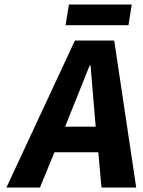

<svg xmlns="http://www.w3.org/2000/svg" viewBox="-20 -841 640 861"><path d="M273.9 -728 289.1 -820.8H570.8L556.2 -728ZM8.8 0 315.9 -659.2H492.2L590.8 0H435.1L420.9 -158.2H224.1L159.2 0ZM272 -272.9H409.2L403.8 -335Q400.9 -376.5 386.2 -546.9H381.8Q358.4 -486.8 296.9 -335Z"/></svg>

Font: Office Code Pro Bold Italic
Style: Regular
Weight: 700
Italic angle: -9°
Designer: Nathan Rutzky & Paul D. Hunt
Foundry: Adobe Systems Incorporated
Version: Version 1.004;PS 001.004;hotconv 1.0.70;makeotf.lib2.5.58329